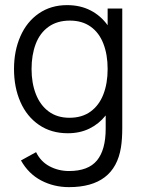

<svg xmlns="http://www.w3.org/2000/svg" viewBox="-20 -520 573 769"><path d="M256.3 229.5Q195.8 229.5 145 202.9Q94.2 176.3 64 122.6L124.5 89.4Q143.1 127.4 178.7 146.2Q214.4 165 256.3 165Q333.5 165 368.4 122.6Q403.3 80.1 403.3 -4.9V-57.6Q376 -23.4 337.9 -4.9Q299.8 13.7 251.5 13.7Q185.1 13.7 136.2 -19.8Q87.4 -53.2 61.8 -111.6Q36.1 -169.9 36.1 -243.7Q36.1 -316.4 61.8 -374.8Q87.4 -433.1 135.7 -466.3Q184.1 -499.5 248.5 -499.5Q301.3 -499.5 342.3 -478.5Q383.3 -457.5 411.1 -418.9V-485.8H469.7V-6.8Q469.7 37.6 464.4 70.8Q438.5 229.5 256.3 229.5ZM258.3 -48.3Q308.6 -48.3 342.8 -73.2Q377 -98.1 394 -142.1Q411.1 -186 411.1 -243.7Q411.1 -301.3 394 -345.2Q377 -389.2 343 -413.3Q309.1 -437.5 259.8 -437.5Q209 -437.5 174.3 -412.6Q139.6 -387.7 123 -343.8Q106.4 -299.8 106.4 -243.7Q106.4 -187 123.8 -142.8Q141.1 -98.6 175 -73.5Q209 -48.3 258.3 -48.3Z"/></svg>

Font: Potro Sans Bangla
Style: Regular
Weight: 400
Designer: Jayed Ahsan Saad
Foundry: Codepotro
Version: Potro Sans Bangla;Version 0.996;CodepotroFonts;